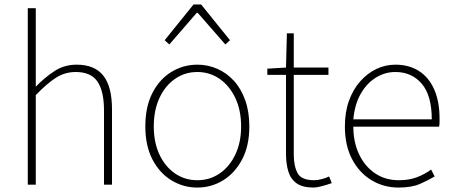

<svg xmlns="http://www.w3.org/2000/svg" viewBox="-20 -831 2040 864"><path d="M105 0V-794H141V-560V-441Q183 -484 226.5 -512Q270 -540 325 -540Q406 -540 445 -490.5Q484 -441 484 -339V0H448V-334Q448 -421 418.5 -464Q389 -507 321 -507Q272 -507 231.5 -481Q191 -455 141 -403V0Z M868 13Q805 13 751.5 -19.5Q698 -52 666 -113.5Q634 -175 634 -262Q634 -351 666 -413Q698 -475 751.5 -507.5Q805 -540 868 -540Q915 -540 957.5 -521.5Q1000 -503 1032.5 -467.5Q1065 -432 1083.5 -380Q1102 -328 1102 -262Q1102 -175 1069.5 -113.5Q1037 -52 984 -19.5Q931 13 868 13ZM868 -20Q924 -20 968.5 -50.5Q1013 -81 1039 -135.5Q1065 -190 1065 -262Q1065 -335 1039 -390Q1013 -445 968.5 -476Q924 -507 868 -507Q812 -507 767.5 -476Q723 -445 697.5 -390Q672 -335 672 -262Q672 -190 697.5 -135.5Q723 -81 767.5 -50.5Q812 -20 868 -20ZM721 -650 851 -811H885L1015 -650L994 -631L870 -773H865L742 -631Z M1391 13Q1342 13 1315 -6Q1288 -25 1277.5 -59.5Q1267 -94 1267 -140V-494H1183V-522L1267 -527L1271 -681H1302V-527H1458V-494H1302V-135Q1302 -84 1319 -52Q1336 -20 1394 -20Q1409 -20 1428 -25Q1447 -30 1461 -37L1473 -7Q1450 1 1427.5 7Q1405 13 1391 13Z M1773 13Q1707 13 1652 -20Q1597 -53 1564.5 -114.5Q1532 -176 1532 -262Q1532 -327 1550.5 -378Q1569 -429 1601.5 -465.5Q1634 -502 1674.5 -521Q1715 -540 1759 -540Q1820 -540 1864.5 -512Q1909 -484 1933.5 -429.5Q1958 -375 1958 -297Q1958 -289 1958 -280.5Q1958 -272 1956 -261H1570Q1570 -192 1595.5 -137.5Q1621 -83 1667 -51.5Q1713 -20 1775 -20Q1820 -20 1855 -33Q1890 -46 1920 -68L1936 -37Q1906 -19 1869 -3Q1832 13 1773 13ZM1570 -294H1923Q1923 -401 1878 -454Q1833 -507 1759 -507Q1712 -507 1671 -481.5Q1630 -456 1603 -408.5Q1576 -361 1570 -294Z"/></svg>

Font: Noto Sans TC
Style: Regular
Weight: 100
Designer: Ryoko NISHIZUKA 西塚涼子 (kana, bopomofo & ideographs); Paul D. Hunt (Latin, Greek & Cyrillic); Sandoll Communications 산돌커뮤니
Foundry: Adobe
Version: Version 2.004;hotconv 1.0.118;makeotfexe 2.5.65603